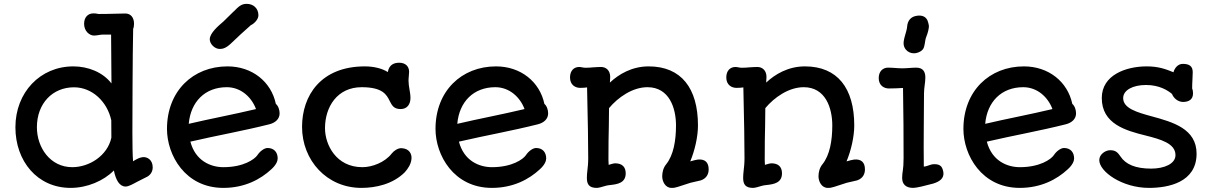

<svg xmlns="http://www.w3.org/2000/svg" viewBox="-20 -938 6141 973"><path d="M58.1 -293C58.1 -121.6 168.9 14.2 337.9 14.2C421.9 14.2 505.4 -21.5 557.1 -74.2C566.9 -24.9 585.9 7.3 616.7 7.3C632.3 7.3 653.8 -5.4 675.8 -17.1C690.4 -24.9 704.6 -32.2 720.2 -39.6C735.8 -45.9 753.9 -62.5 753.9 -89.8C753.9 -128.4 725.6 -144 703.6 -141.6C689 -140.1 676.8 -133.8 663.1 -126L654.3 -120.6C651.9 -149.4 650.9 -203.6 650.9 -267.1C650.9 -334 651.9 -664.6 654.8 -792C657.7 -798.3 659.2 -806.2 659.2 -817.9C659.2 -849.1 642.6 -869.6 615.2 -869.6C565.4 -869.1 522.9 -866.7 480 -867.2C468.3 -870.1 459 -870.1 452.6 -870.1C426.3 -870.1 406.2 -851.1 406.2 -817.4C406.2 -780.3 433.1 -757.8 456.5 -757.8C472.7 -757.8 486.8 -762.7 501.5 -762.7H543C544.4 -644 544.9 -548.8 544.9 -515.1C502 -571.3 427.7 -601.6 351.6 -601.6C183.6 -601.6 58.1 -469.7 58.1 -293ZM167 -293C167 -414.1 246.6 -495.6 355 -495.6C447.3 -495.6 523.4 -422.9 543.9 -328.6C543.9 -302.7 544.4 -293.5 544.4 -240.2C524.4 -148.4 432.1 -90.8 346.2 -90.8C234.4 -90.8 167 -190.4 167 -293Z M944.8 -220.2C1082 -252 1213.4 -274.9 1344.7 -308.1C1374.5 -315.4 1397 -334.5 1397 -363.3C1397 -380.9 1390.6 -400.9 1377.9 -411.6C1354.5 -523.4 1258.3 -601.6 1132.8 -601.6C958.5 -601.6 826.2 -477.1 826.2 -284.7C826.2 -151.9 918.5 14.2 1111.8 14.2C1220.7 14.2 1300.8 -29.8 1355 -80.1C1379.9 -102.5 1387.2 -122.6 1387.2 -134.8C1387.2 -167 1368.2 -188 1335.9 -188C1318.8 -188 1296.9 -170.9 1284.2 -151.4C1270 -130.9 1214.4 -90.8 1112.3 -90.8C1047.4 -90.8 970.2 -123 944.8 -220.2ZM936.5 -310.5C946.3 -421.9 1018.6 -496.1 1129.4 -496.1C1200.7 -496.1 1254.9 -445.8 1277.3 -385.3C1160.6 -357.4 1046.4 -336.4 936.5 -310.5ZM1093.8 -689.9C1108.4 -689.9 1124.5 -693.8 1148.4 -715.8C1179.2 -745.6 1223.1 -786.1 1252.4 -811.5L1252 -811C1262.7 -814.9 1289.6 -836.9 1289.6 -860.4C1289.6 -897 1262.7 -918.5 1230 -918.5C1202.6 -918.5 1188.5 -904.3 1164.6 -879.9V-880.4L1111.8 -828.6C1085.9 -806.6 1043 -770 1043 -738.8C1043 -715.8 1067.4 -689.9 1093.8 -689.9Z M1510.7 -294.9C1510.7 -126.5 1635.3 14.2 1811.5 14.2C1884.8 14.2 1971.2 -4.9 2031.2 -64.9C2047.4 -83 2063.5 -106.4 2065.4 -134.3C2066.9 -156.7 2055.7 -184.6 2016.1 -187C1996.6 -188.5 1976.1 -173.8 1965.3 -160.2C1930.2 -114.7 1865.7 -90.8 1816.4 -90.8C1683.1 -90.8 1627 -205.1 1627 -288.1C1627 -396.5 1689 -496.1 1813 -496.1C1918.5 -496.1 1939 -458.5 1954.6 -426.8C1966.3 -403.8 1975.6 -385.3 2010.3 -385.3C2043.9 -385.3 2060.1 -410.2 2060.1 -441.4C2060.1 -470.7 2050.3 -499 2050.3 -528.8C2050.3 -545.9 2053.2 -560.1 2053.2 -574.2C2053.2 -601.6 2034.7 -620.1 2003.4 -620.1C1979.5 -620.1 1952.1 -612.3 1945.3 -572.8C1918 -590.3 1876 -601.6 1829.1 -601.6C1605.5 -601.6 1510.7 -453.1 1510.7 -294.9Z M2305.7 -220.2C2442.9 -252 2574.2 -274.9 2705.6 -308.1C2735.4 -315.4 2757.8 -334.5 2757.8 -363.3C2757.8 -380.9 2751.5 -400.9 2738.8 -411.6C2715.3 -523.4 2619.1 -601.6 2493.7 -601.6C2319.3 -601.6 2187 -477.1 2187 -284.7C2187 -151.9 2279.3 14.2 2472.7 14.2C2581.5 14.2 2661.6 -29.8 2715.8 -80.1C2740.7 -102.5 2748 -122.6 2748 -134.8C2748 -167 2729 -188 2696.8 -188C2679.7 -188 2657.7 -170.9 2645 -151.4C2630.9 -130.9 2575.2 -90.8 2473.1 -90.8C2408.2 -90.8 2331.1 -123 2305.7 -220.2ZM2297.4 -310.5C2307.1 -421.9 2379.4 -496.1 2490.2 -496.1C2561.5 -496.1 2615.7 -445.8 2638.2 -385.3C2521.5 -357.4 2407.2 -336.4 2297.4 -310.5Z M2954.1 -36.1C2954.1 -4.4 2965.3 14.2 3003.9 14.2C3015.1 14.2 3029.3 9.3 3050.3 3.4C3056.2 1.5 3064.9 0.5 3074.2 -0.5C3107.9 -4.4 3150.9 -10.3 3150.9 -59.6C3150.9 -92.3 3132.3 -110.4 3097.2 -110.4C3091.8 -110.4 3084.5 -108.4 3077.6 -106.4L3064.5 -102.5C3063 -119.6 3063.5 -134.8 3063.5 -149.4C3063.5 -200.7 3064 -251 3065.4 -301.3C3065.4 -331.1 3065.9 -360.8 3066.4 -390.1C3111.3 -443.8 3184.6 -496.1 3261.2 -496.1C3371.6 -496.1 3405.8 -390.6 3405.8 -302.2C3405.8 -225.1 3393.1 -151.9 3356 -105.5C3341.3 -87.9 3335.9 -64.9 3335.9 -44.4C3335.9 -18.6 3351.6 14.2 3382.8 14.2C3404.8 15.1 3414.1 8.3 3479 -11.7L3531.7 -23.9C3564.5 -35.2 3571.3 -61 3571.3 -79.6C3571.3 -115.7 3552.2 -132.8 3516.6 -129.4C3507.3 -128.4 3492.7 -124.5 3478 -120.1C3501 -175.3 3517.1 -245.1 3517.1 -302.2C3517.1 -491.2 3432.1 -601.6 3267.1 -601.6C3182.6 -601.6 3115.7 -562 3070.8 -519.5C3071.8 -529.3 3072.3 -540.5 3072.3 -548.3C3072.3 -580.1 3052.2 -598.6 3025.9 -598.6C3015.1 -598.6 3000 -597.7 2985.8 -596.7C2972.7 -595.2 2959 -594.7 2945.8 -594.7C2935.1 -594.7 2925.3 -598.6 2915 -598.6C2889.2 -598.6 2868.7 -580.6 2868.7 -545.4C2868.7 -506.8 2896.5 -492.7 2919.9 -492.7C2935.5 -492.7 2946.8 -493.7 2955.1 -495.1C2959 -287.6 2959.5 -282.7 2959.5 -278.3C2960.4 -230.5 2960.9 -187 2960.9 -136.2C2960.9 -110.4 2958.5 -89.8 2956.5 -72.3C2955.1 -60.5 2954.1 -47.9 2954.1 -36.1Z M3746.1 -36.1C3746.1 -4.4 3757.3 14.2 3795.9 14.2C3807.1 14.2 3821.3 9.3 3842.3 3.4C3848.1 1.5 3856.9 0.5 3866.2 -0.5C3899.9 -4.4 3942.9 -10.3 3942.9 -59.6C3942.9 -92.3 3924.3 -110.4 3889.2 -110.4C3883.8 -110.4 3876.5 -108.4 3869.6 -106.4L3856.4 -102.5C3855 -119.6 3855.5 -134.8 3855.5 -149.4C3855.5 -200.7 3856 -251 3857.4 -301.3C3857.4 -331.1 3857.9 -360.8 3858.4 -390.1C3903.3 -443.8 3976.6 -496.1 4053.2 -496.1C4163.6 -496.1 4197.8 -390.6 4197.8 -302.2C4197.8 -225.1 4185.1 -151.9 4147.9 -105.5C4133.3 -87.9 4127.9 -64.9 4127.9 -44.4C4127.9 -18.6 4143.6 14.2 4174.8 14.2C4196.8 15.1 4206.1 8.3 4271 -11.7L4323.7 -23.9C4356.4 -35.2 4363.3 -61 4363.3 -79.6C4363.3 -115.7 4344.2 -132.8 4308.6 -129.4C4299.3 -128.4 4284.7 -124.5 4270 -120.1C4293 -175.3 4309.1 -245.1 4309.1 -302.2C4309.1 -491.2 4224.1 -601.6 4059.1 -601.6C3974.6 -601.6 3907.7 -562 3862.8 -519.5C3863.8 -529.3 3864.3 -540.5 3864.3 -548.3C3864.3 -580.1 3844.2 -598.6 3817.9 -598.6C3807.1 -598.6 3792 -597.7 3777.8 -596.7C3764.6 -595.2 3751 -594.7 3737.8 -594.7C3727.1 -594.7 3717.3 -598.6 3707 -598.6C3681.2 -598.6 3660.6 -580.6 3660.6 -545.4C3660.6 -506.8 3688.5 -492.7 3711.9 -492.7C3727.5 -492.7 3738.8 -493.7 3747.1 -495.1C3751 -287.6 3751.5 -282.7 3751.5 -278.3C3752.4 -230.5 3752.9 -187 3752.9 -136.2C3752.9 -110.4 3750.5 -89.8 3748.5 -72.3C3747.1 -60.5 3746.1 -47.9 3746.1 -36.1Z M4635.3 -672.9C4660.2 -683.6 4662.6 -695.8 4666.5 -716.8C4668.5 -727.1 4669.4 -740.7 4674.3 -752C4681.2 -768.1 4689 -796.4 4687 -809.6C4686 -816.4 4683.1 -827.6 4680.2 -834.5C4670.4 -856.4 4648.4 -861.8 4625.5 -857.9C4594.7 -853.5 4579.1 -832 4577.1 -803.2C4575.2 -776.9 4555.7 -736.8 4559.6 -711.4C4565.4 -675.3 4603.5 -658.7 4635.3 -672.9ZM4551.8 -36.6C4551.8 -4.9 4569.8 14.2 4607.9 14.2C4625 14.2 4669.9 2.9 4709.5 -7.8C4743.2 -18.1 4765.1 -35.2 4760.7 -65.9C4755.9 -89.8 4749 -106 4715.3 -106C4692.9 -106 4682.6 -95.2 4661.6 -93.8C4659.7 -229.5 4662.6 -347.2 4662.6 -464.8C4662.6 -493.7 4669.4 -519 4669.4 -545.4C4669.4 -576.2 4656.2 -595.2 4623 -595.2C4601.6 -595.2 4576.7 -591.8 4552.7 -591.8C4529.3 -591.8 4504.9 -595.2 4480 -595.2C4454.6 -595.2 4433.1 -576.7 4433.1 -542.5C4433.1 -503.4 4461.4 -489.7 4484.4 -489.7C4503.9 -489.7 4536.6 -490.7 4556.2 -492.2C4558.6 -363.8 4559.1 -252.9 4559.1 -136.2C4559.1 -74.2 4551.8 -69.3 4551.8 -36.6Z M4981 -220.2C5118.2 -252 5249.5 -274.9 5380.9 -308.1C5410.6 -315.4 5433.1 -334.5 5433.1 -363.3C5433.1 -380.9 5426.8 -400.9 5414.1 -411.6C5390.6 -523.4 5294.4 -601.6 5168.9 -601.6C4994.6 -601.6 4862.3 -477.1 4862.3 -284.7C4862.3 -151.9 4954.6 14.2 5147.9 14.2C5256.8 14.2 5336.9 -29.8 5391.1 -80.1C5416 -102.5 5423.3 -122.6 5423.3 -134.8C5423.3 -167 5404.3 -188 5372.1 -188C5355 -188 5333 -170.9 5320.3 -151.4C5306.2 -130.9 5250.5 -90.8 5148.4 -90.8C5083.5 -90.8 5006.3 -123 4981 -220.2ZM4972.7 -310.5C4982.4 -421.9 5054.7 -496.1 5165.5 -496.1C5236.8 -496.1 5291 -445.8 5313.5 -385.3C5196.8 -357.4 5082.5 -336.4 4972.7 -310.5Z M5550.8 -126.5C5550.8 -68.4 5666.5 14.2 5802.7 14.2C5899.9 14.2 6043.9 -13.2 6043.9 -159.2C6043.9 -285.6 5923.3 -319.3 5817.9 -348.1C5740.7 -369.1 5671.9 -389.2 5671.9 -440.9C5671.9 -481.4 5721.2 -507.3 5787.6 -507.3C5856 -507.3 5898.4 -479.5 5919.4 -461.9C5927.2 -440.9 5949.2 -421.4 5975.6 -421.4C6003.9 -421.4 6025.9 -433.6 6025.9 -464.4C6025.9 -471.7 6024.9 -481.9 6021.5 -489.7C6021.5 -521.5 6024.4 -547.4 6024.4 -572.3C6024.4 -603.5 6005.9 -614.3 5974.1 -614.3C5948.2 -614.3 5932.1 -591.8 5926.8 -571.8C5887.2 -587.9 5851.1 -601.6 5791 -601.6C5686.5 -601.6 5563.5 -558.1 5563.5 -441.4C5563.5 -310.1 5684.1 -276.4 5786.6 -251C5861.8 -231.9 5937 -211.4 5937 -151.9C5937 -107.9 5880.4 -83.5 5814 -83.5C5733.4 -83.5 5684.6 -105.5 5658.7 -144.5C5646 -162.6 5636.2 -176.8 5606.4 -176.8C5582 -176.8 5550.8 -156.2 5550.8 -126.5Z"/></svg>

Font: Autour One
Style: Regular
Weight: 400
Designer: Eben Sorkin
Foundry: Eben Sorkin
Version: Version 1.002